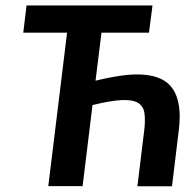

<svg xmlns="http://www.w3.org/2000/svg" viewBox="-20 -668 672 689"><path d="M597.2 0.5H473.1L497.6 -200.7Q502 -237.3 498.3 -262.2Q494.6 -287.1 475.3 -298.8Q456.1 -310.5 417 -308.8Q377.9 -307.1 312 -291L276.4 0H153.3L220.7 -550.8H63.5L75.2 -648.4H527.3L514.6 -550.8H344.2L322.8 -378.4Q372.6 -390.6 415.8 -396.7Q459 -402.8 494.4 -400.1Q529.8 -397.5 556.4 -385.5Q583 -373.5 599.6 -349.6Q616.2 -325.7 622.1 -288.8Q627.9 -252 621.6 -200.7Z"/></svg>

Font: Carlito
Style: Bold Italic
Weight: 700
Italic angle: -7°
Designer: Lukasz Dziedzic
Foundry: tyPoland Lukasz Dziedzic
Version: Version 1.104